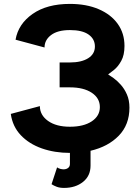

<svg xmlns="http://www.w3.org/2000/svg" viewBox="-20 -755 704 964"><path d="M266.6 85.4Q273.4 90.3 282.7 92.8Q292 95.2 299.3 95.2Q313 95.2 322 88.1Q331.1 81.1 331.1 67.9V12.7Q253.9 12.7 189.7 -10Q125.5 -32.7 84.2 -76.4Q43 -120.1 34.2 -183.1L180.2 -222.2Q180.2 -177.2 221.2 -147.9Q262.2 -118.7 331.1 -118.7Q399.9 -118.7 440.7 -145.8Q481.4 -172.9 481.4 -217.3Q481.4 -262.2 440.7 -289.3Q399.9 -316.4 331.1 -316.4H279.3V-441.4H331.1Q388.7 -441.4 422.6 -462.6Q456.5 -483.9 456.5 -521.5Q456.5 -559.1 424.8 -581.5Q393.1 -604 331.1 -604Q269.5 -604 236.6 -579.1Q203.6 -554.2 203.6 -516.6L58.1 -555.7Q71.8 -634.8 143.8 -685.1Q215.8 -735.4 331.1 -735.4Q413.6 -735.4 475.3 -709Q537.1 -682.6 571 -635.3Q605 -587.9 605 -524.4Q605 -478.5 588.9 -449.5Q572.8 -420.4 553 -404.5Q533.2 -388.7 522.9 -381.3Q532.7 -375.5 550.3 -362.8Q567.9 -350.1 586.2 -329.8Q604.5 -309.6 617.2 -280.8Q629.9 -252 629.9 -214.4Q629.9 -128.9 576.4 -73.7Q522.9 -18.6 434.6 2V76.2Q434.6 128.4 396.7 158.4Q358.9 188.5 301.3 188.5Q280.3 188.5 265.1 182.9Q250 177.2 238.8 169.9Z"/></svg>

Font: Giphurs
Style: Bold
Weight: 700
Version: Version 0.920; ttfautohint (v1.8.4.7-5d5b)